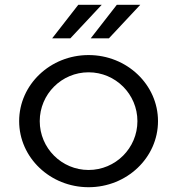

<svg xmlns="http://www.w3.org/2000/svg" viewBox="-20 -776 740 802"><path d="M359 -616H435L566 -756H468ZM198 -616H274L405 -756H307ZM146 -270C146 -382.6 237.4 -474 350 -474C462.6 -474 554 -382.6 554 -270C554 -157.4 462.6 -66 350 -66C237.4 -66 146 -157.4 146 -270ZM60 -270C60 -117.6 189.9 6 350 6C510.1 6 640 -117.6 640 -270C640 -422.4 510.1 -546 350 -546C189.9 -546 60 -422.4 60 -270Z"/></svg>

Font: Resamitz
Style: Bold
Weight: 700
Designer: gluk
Foundry: gluk
Version: Version 0.047